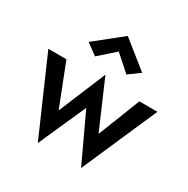

<svg xmlns="http://www.w3.org/2000/svg" viewBox="-175 -901 1062 1087"><g transform="rotate(30 356.5 -358.0)"><path d="M595 -460 487 -185 353 -495 225 -187 118 -460H0L215 32L353 -278L498 32L713 -460ZM455 -555 528 -608 353 -748 178 -608 250 -555 353 -646Z"/></g></svg>

Font: NM-font
Style: Medium
Weight: 500
Designer: ""
Foundry: ""
Version: ""